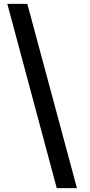

<svg xmlns="http://www.w3.org/2000/svg" viewBox="-20 -801 467 998"><path d="M380 177H275L18 -781H122Z"/></svg>

Font: Merriweather 24pt ExtraBold
Style: Regular
Weight: 800
Version: Version 2.100